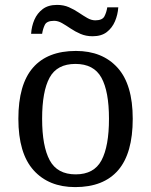

<svg xmlns="http://www.w3.org/2000/svg" viewBox="-20 -754 617 784"><path d="M287 10Q179 10 117 -59Q55 -128 55 -269Q55 -409 114.5 -477.5Q174 -546 290 -546Q398 -546 460 -477.5Q522 -409 522 -269Q522 -128 462.5 -59Q403 10 287 10ZM289 -42Q364 -42 394.5 -99.5Q425 -157 425 -269Q425 -381 394 -437Q363 -493 288 -493Q213 -493 182.5 -437Q152 -381 152 -269Q152 -157 183 -99.5Q214 -42 289 -42ZM358 -606Q331 -606 309 -615.5Q287 -625 268.5 -637.5Q250 -650 233.5 -659.5Q217 -669 201 -669Q171 -669 163 -652.5Q155 -636 152 -616H107Q109 -647 120.5 -673.5Q132 -700 154.5 -717Q177 -734 213 -734Q240 -734 261.5 -724.5Q283 -715 301.5 -702.5Q320 -690 336.5 -680.5Q353 -671 369 -671Q398 -671 406.5 -687.5Q415 -704 418 -724H463Q461 -694 449.5 -667Q438 -640 416 -623Q394 -606 358 -606Z"/></svg>

Font: Noto Serif Test
Style: Regular
Weight: 400
Version: Version 1.000